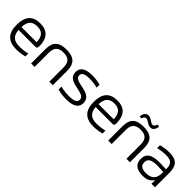

<svg xmlns="http://www.w3.org/2000/svg" viewBox="197 -1734 2800 2800"><g transform="rotate(45 1597.5 -333.5)"><path d="M500 -265C500 -422 425 -509 275 -509C120 -509 44 -422 44 -256V-244C44 -77 124 9 292 9C345 9 406 1 461 -14V-74C414 -61 346 -53 297 -53C181 -53 125 -104 117 -216H465C493 -216 500 -229 500 -265ZM117 -276C122 -392 171 -447 275 -447C380 -447 428 -388 429 -276Z M592 -295V0H664V-291C664 -400 711 -447 816 -447C921 -447 968 -400 968 -291V0H1040V-295C1040 -444 970 -509 816 -509C661 -509 592 -444 592 -295Z M1330 -219C1410 -202 1469 -187 1469 -128C1469 -77 1423 -53 1317 -53C1258 -53 1199 -60 1144 -75V-15C1199 1 1258 9 1320 9C1465 9 1541 -35 1541 -131C1541 -249 1432 -269 1340 -288C1276 -302 1210 -315 1210 -374C1210 -423 1251 -447 1354 -447C1409 -447 1464 -440 1517 -426V-486C1465 -501 1410 -509 1352 -509C1208 -509 1138 -465 1138 -371C1138 -254 1248 -237 1330 -219Z M2090 -265C2090 -422 2015 -509 1865 -509C1710 -509 1634 -422 1634 -256V-244C1634 -77 1714 9 1882 9C1935 9 1996 1 2051 -14V-74C2004 -61 1936 -53 1887 -53C1771 -53 1715 -104 1707 -216H2055C2083 -216 2090 -229 2090 -265ZM1707 -276C1712 -392 1761 -447 1865 -447C1970 -447 2018 -388 2019 -276Z M2182 -295V0H2254V-291C2254 -400 2301 -447 2406 -447C2511 -447 2558 -400 2558 -291V0H2630V-295C2630 -444 2560 -509 2406 -509C2251 -509 2182 -444 2182 -295ZM2255 -577 2293 -568C2308 -608 2322 -623 2346 -623C2386 -623 2425 -568 2477 -568C2526 -568 2549 -594 2566 -666L2528 -675C2513 -634 2499 -619 2476 -619C2435 -619 2397 -676 2346 -676C2295 -676 2271 -648 2255 -577Z M2936 -509C2877 -509 2820 -501 2764 -486V-426C2819 -440 2877 -447 2928 -447C3032 -447 3074 -416 3074 -314V-299C3012 -303 2968 -305 2944 -305C2775 -305 2706 -255 2706 -148C2706 -44 2770 9 2896 9C2981 9 3034 -16 3069 -71H3074V0H3146V-296C3146 -449 3084 -509 2936 -509ZM2778 -148C2778 -220 2828 -249 2947 -249C2978 -249 3028 -247 3074 -243V-220C3074 -108 3017 -52 2908 -52C2816 -52 2778 -86 2778 -148Z"/></g></svg>

Font: LT Wave Text Light
Style: Regular
Weight: 300
Designer: Daniel Lyons
Version: Version 2.5 (Glyphs App)